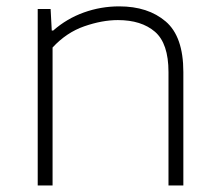

<svg xmlns="http://www.w3.org/2000/svg" viewBox="-20 -568 668 588"><path d="M95.5 0V-540.5H135L138.5 -474.5H143Q184.5 -511 236.8 -529.8Q289 -548.5 345 -548.5Q433.5 -548.5 487.5 -502.2Q541.5 -456 541.5 -347.5V0H496V-347.5Q496 -435 454.5 -470.8Q413 -506.5 341 -506.5Q293 -506.5 238.2 -487.5Q183.5 -468.5 141 -422.5V0Z"/></svg>

Font: Encode Sans Expanded ExtraLight
Style: Regular
Weight: 200
Width: 7
Designer: Multiple Designers
Foundry: Impallari Type
Version: Version 3.000; ttfautohint (v1.8.3) -l 8 -r 50 -G 200 -x 14 